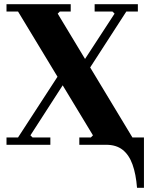

<svg xmlns="http://www.w3.org/2000/svg" viewBox="-20 -690 718 915"><path d="M486 -35H666V205H633Q628 140 611.5 94Q595 48 564.5 24Q534 0 486 0ZM611 -35H666V0H358V-35H413L423 -45L66 -635H11V-670H317V-635H265L255 -625ZM348 -352 526 -625 516 -635H431V-670H637V-635H582L399 -352ZM323 -352 125 -45 135 -35H220V0H11V-35H66L272 -352Z"/></svg>

Font: Brygada 1918
Style: Bold
Weight: 700
Designer: Mateusz Machalski | Borys Kosmynka | Przemek Hoffer
Foundry: NIEPODLEGLA 2018
Version: Version 3.006